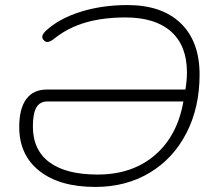

<svg xmlns="http://www.w3.org/2000/svg" viewBox="-20 -730 839 759"><path d="M56 -228Q56 -301 84 -338.5Q112 -376 165 -376H713Q719 -412 719 -444Q719 -549 656.5 -605Q594 -661 476 -661Q387 -661 318.5 -641Q250 -621 198 -580Q179 -564 167 -564Q160 -564 153.5 -570.5Q147 -577 147 -584Q147 -594 160 -607Q212 -656 297.5 -683Q383 -710 484 -710Q620 -710 694.5 -638Q769 -566 769 -435Q769 -305 717 -204Q665 -103 571.5 -47Q478 9 357 9Q216 9 136 -54Q56 -117 56 -228ZM705 -329H168Q138 -329 124 -305.5Q110 -282 110 -230Q110 -137 175.5 -88.5Q241 -40 366 -40Q502 -40 591.5 -116Q681 -192 705 -329Z"/></svg>

Font: Kodchasan ExtraLight
Style: Italic
Weight: 275
Italic angle: -10°
Version: Version 1.000; ttfautohint (v1.6)